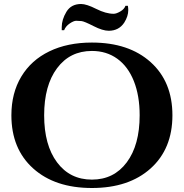

<svg xmlns="http://www.w3.org/2000/svg" viewBox="-20 -927 919 961"><path d="M608 -898H620Q622 -887 622 -876Q622 -846 602 -814Q575 -773 524 -773Q494 -773 448 -796.5Q402 -820 388 -821.5Q374 -823 361.5 -823Q349 -823 329 -809.5Q309 -796 301 -776H289Q289 -783 289 -791Q289 -829 312.5 -868Q336 -907 386 -907Q413 -907 461.5 -882.5Q510 -858 549 -858Q562 -858 582 -869.5Q602 -881 608 -898ZM440 -714Q625 -714 734 -616Q843 -518 843 -350Q843 -182 734 -84Q625 14 440 14Q255 14 146 -84Q37 -182 37 -350Q37 -461 86.5 -543.5Q136 -626 227 -670Q318 -714 440 -714ZM679 -350Q679 -448 650 -521Q621 -594 567 -633Q513 -672 440 -672Q330 -672 265.5 -585.5Q201 -499 201 -350Q201 -201 265.5 -114.5Q330 -28 440 -28Q550 -28 614.5 -114.5Q679 -201 679 -350Z"/></svg>

Font: Cinzel Decorative
Style: Bold
Weight: 700
Version: Version 1.002;PS 001.002;hotconv 1.0.56;makeotf.lib2.0.21325